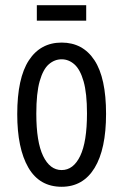

<svg xmlns="http://www.w3.org/2000/svg" viewBox="-20 -703 472 735"><path d="M216 12Q131 12 88.5 -61.5Q46 -135 46 -266Q46 -404 90.5 -472Q135 -540 216 -540Q297 -540 341.5 -472.5Q386 -405 386 -267Q386 -132 342 -60Q298 12 216 12ZM216 -52Q261 -52 287 -106Q313 -160 313 -269Q313 -346 300 -391.5Q287 -437 265 -456.5Q243 -476 216 -476Q189 -476 167 -457Q145 -438 132 -392.5Q119 -347 119 -268Q119 -160 145 -106Q171 -52 216 -52ZM121 -624V-683H310V-624Z"/></svg>

Font: Bricolage Grotesque 10pt Condensed Light
Style: Regular
Weight: 300
Width: 3
Designer: Mathieu Triay
Foundry: Atelier Triay
Version: Version 1.000; ttfautohint (v1.8.4.7-5d5b);gftools[0.9.32]